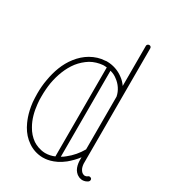

<svg xmlns="http://www.w3.org/2000/svg" viewBox="-180 -848 859 949"><g transform="rotate(30 249.5 -373.5)"><path d="M327 -45C346 -61 364 -79 378 -98V-80V-78V-76C379 -61 382 -45 390 -31C394 -24 400 -18 406 -13C413 -8 421 -4 430 -3C432 -2 435 -2 437 -2C449 -2 460 -6 469 -13C474 -18 475 -26 471 -31C466 -36 458 -37 453 -33C449 -29 443 -27 437 -27C436 -27 435 -27 434 -27C430 -28 425 -30 421 -33C418 -36 414 -40 412 -44C406 -53 404 -65 403 -76V-78V-80V-734C403 -741 398 -746 391 -746C384 -746 378 -741 378 -734V-505C369 -518 358 -530 345 -539C318 -560 284 -571 250 -571C247 -571 244 -571 241 -570C213 -569 186 -560 161 -546C137 -532 116 -513 99 -491C65 -448 47 -395 38 -342C33 -316 31 -289 31 -261C31 -246 32 -230 33 -214C40 -151 58 -113 70 -91C84 -66 103 -44 127 -28C151 -11 180 -2 209 -1H212C223 -1 272 -1 327 -45ZM378 -143C361 -113 338 -86 311 -65C304 -59 297 -54 288 -49V-540C304 -536 318 -529 330 -519C352 -503 372 -476 378 -444ZM264 -37C248 -30 230 -26 212 -26H210C182 -27 158 -37 141 -48C121 -62 104 -81 92 -103C72 -137 62 -177 58 -217C56 -232 56 -247 56 -261C56 -287 58 -313 62 -338C71 -388 89 -437 119 -476C134 -495 153 -512 174 -525C195 -537 219 -544 243 -546C245 -546 247 -546 250 -546C254 -546 259 -545 264 -545Z"/></g></svg>

Font: LS
Style: LightAlt
Weight: 250
Designer: BSozoo
Foundry: BSozoo
Version: Version 001.000